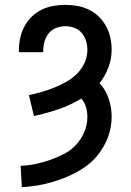

<svg xmlns="http://www.w3.org/2000/svg" viewBox="-20 -548 540 791"><path d="M70 223 65 135Q96 134 127 127.5Q158 121 187.5 110.5Q217 100 245 85.5Q273 71 294 48Q315 25 327.5 -4.5Q340 -34 340 -66Q340 -86 334.5 -106Q329 -126 315 -142Q271 -115 221 -98Q171 -81 120 -70L99 -156Q126 -162 152.5 -169.5Q179 -177 204.5 -187.5Q230 -198 254 -211.5Q278 -225 297.5 -244.5Q317 -264 328.5 -289.5Q340 -315 340 -342Q340 -361 334.5 -379.5Q329 -398 316.5 -412.5Q304 -427 286 -433.5Q268 -440 249 -440Q230 -440 211.5 -433Q193 -426 181 -411Q169 -396 163.5 -377Q158 -358 158 -339V-333H58V-343Q58 -368 63.5 -392.5Q69 -417 81 -439.5Q93 -462 111 -479.5Q129 -497 151.5 -508Q174 -519 199 -523.5Q224 -528 249 -528Q274 -528 299 -523.5Q324 -519 346.5 -508Q369 -497 387 -479.5Q405 -462 417 -440Q429 -418 434.5 -393Q440 -368 440 -343Q440 -306 426.5 -270Q413 -234 390 -205Q403 -192 412.5 -175.5Q422 -159 428 -141Q434 -123 437 -104.5Q440 -86 440 -67Q440 -23 424.5 18Q409 59 381.5 92.5Q354 126 316.5 149Q279 172 238.5 187.5Q198 203 155.5 212Q113 221 70 223Z"/></svg>

Font: Iosevka Semibold
Style: Regular
Weight: 600
Monospace: yes
Designer: Belleve Invis
Foundry: Belleve Invis
Version: Version 33.2.3; ttfautohint (v1.8.4)